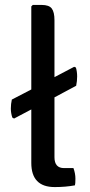

<svg xmlns="http://www.w3.org/2000/svg" viewBox="-20 -755 367 779"><path d="M240 -73H278Q286 -51 286 -30Q286 -9 284 -3Q246 4 202 4Q107 4 107 -94V-311L37 -274L30 -278Q24 -296 24 -314.5Q24 -333 28 -351L107 -392V-729L113 -735H149Q179 -735 190 -720.5Q201 -706 201 -673V-442L281 -484L288 -481Q293 -464 293 -445Q293 -426 289 -407L201 -360V-117Q201 -73 240 -73Z"/></svg>

Font: Signika Negative
Style: Regular
Weight: 400
Designer: Anna Giedrys
Foundry: Anna Giedrys
Version: Version 1.001